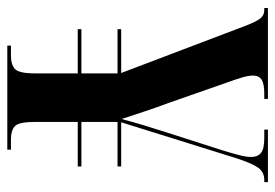

<svg xmlns="http://www.w3.org/2000/svg" viewBox="-134 -620 754 526"><g transform="rotate(90 243.0 -357.0)"><path d="M105 0V-10H134Q156 -10 168.5 -20.5Q181 -31 181 -76V-193H60V-203H181V-302H60V-312H180L52 -649Q40 -681 31 -692.5Q22 -704 8 -704H2V-714H251V-704H236Q209 -704 198 -696.5Q187 -689 187 -673Q187 -661 192 -644Q197 -627 205 -605L262 -442Q274 -410 284.5 -378.5Q295 -347 306 -313Q315 -347 324 -376.5Q333 -406 342 -434L392 -590Q400 -616 405 -635.5Q410 -655 410 -668Q410 -686 399 -695Q388 -704 359 -704H335V-714H479V-704H473Q452 -704 440 -688Q428 -672 414 -629L315 -312H436V-302H314V-203H436V-193H314V-76Q314 -31 326 -20.5Q338 -10 360 -10H390V0Z"/></g></svg>

Font: Noto Serif Display Condensed
Style: Bold
Weight: 700
Width: 3
Designer: Monotype Design Team
Foundry: Monotype Imaging Inc.
Version: Version 2.009